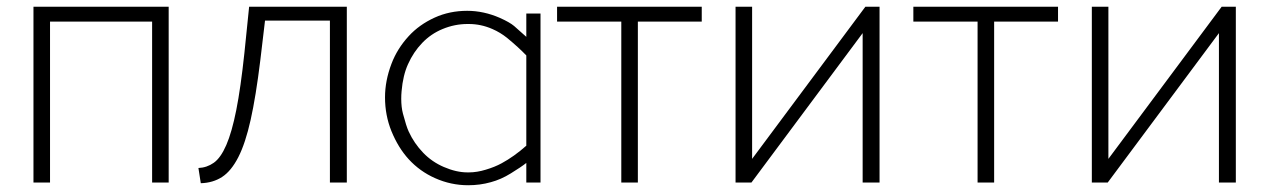

<svg xmlns="http://www.w3.org/2000/svg" viewBox="-20 -540 3755 568"><path d="M479 0H430V-476H128V0H79V-520H479Z M567 -43Q592 -44 612.5 -58.5Q633 -73 649.5 -111Q666 -149 679 -214.5Q692 -280 703 -383L717 -520H1006V0H956V-479H764L750 -361Q737 -255 721.5 -185.5Q706 -116 685 -75Q664 -34 637 -16.5Q610 1 574 2Z M1537 -500H1579V0H1537V-58Q1522 -46 1491 -27Q1462 -9 1432 -1Q1400 8 1365 8Q1314 8 1267 -13Q1222 -33 1189 -69Q1158 -103 1138 -152Q1119 -199 1119 -252Q1119 -301 1138 -351Q1155 -396 1189 -433Q1220 -467 1266 -488Q1310 -508 1362 -508Q1411 -508 1459 -487Q1488 -474 1501 -463Q1533 -435 1537 -431ZM1464 -57Q1501 -77 1537 -109V-376Q1514 -400 1480 -428Q1460 -444 1437 -454Q1403 -469 1367 -469Q1365 -469 1363 -469Q1325 -469 1289 -454Q1255 -440 1229 -413Q1203 -386 1187 -350Q1172 -317 1168 -270Q1167 -259 1167 -248Q1167 -223 1172 -204Q1182 -166 1189 -151Q1205 -116 1232 -88Q1258 -61 1293 -46Q1330 -30 1363 -30Q1365 -30 1367 -30Q1391 -30 1417 -38Q1444 -46 1464 -57Z M1867 0H1818V-476H1628V-520H2056V-476H1867Z M2205 -70 2540 -520H2582V0H2532V-442L2203 0H2156V-520H2205Z M2921 0H2872V-476H2682V-520H3110V-476H2921Z M3259 -70 3594 -520H3636V0H3586V-442L3257 0H3210V-520H3259Z"/></svg>

Font: Oxford Sans
Style: Regular
Weight: 300
Designer: Matt McInerney, Pablo Impallari, Rodrigo Fuenzalida
Foundry: Matt McInerney, Pablo Impallari, Rodrigo Fuenzalida
Version: Version 3.000g; ttfautohint (v1.5) -l 8 -r 28 -G 28 -x 14 -D